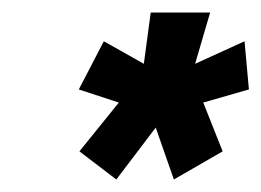

<svg xmlns="http://www.w3.org/2000/svg" viewBox="-20 -741 418 307"><path d="M107 -499 170 -577 106 -598 146 -675 210 -639 221 -721H316L292 -639L371 -675L378 -598L305 -577L336 -499L258 -454L229 -537L166 -454Z"/></svg>

Font: Raleway Black
Style: Italic
Weight: 900
Italic angle: -12°
Designer: Matt McInerney, Pablo Impallari, Rodrigo Fuenzalida
Foundry: Matt McInerney, Pablo Impallari, Rodrigo Fuenzalida
Version: Version 4.101;RELEASE